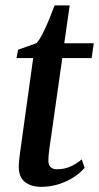

<svg xmlns="http://www.w3.org/2000/svg" viewBox="-20 -696 374 726"><path d="M173 -177.5Q169.5 -156 167.5 -140.2Q165.5 -124.5 164.2 -112Q163 -99.5 163 -88Q163 -71.5 171.8 -63.8Q180.5 -56 195.5 -56Q224.5 -56 248 -67Q271.5 -78 289 -93.5L300 -61.5Q284 -42.5 258.8 -26Q233.5 -9.5 202 0.5Q170.5 10.5 135.5 10.5Q98 10.5 74 -8.2Q50 -27 51 -68.5Q51 -74.5 51.8 -83.8Q52.5 -93 54.2 -106Q56 -119 58.2 -135.8Q60.5 -152.5 63.5 -174L105.5 -476.5H42.5L48.5 -508L118 -533Q129.5 -545 142.2 -570.8Q155 -596.5 166.8 -625.2Q178.5 -654 186.5 -675.5H243.5L223 -532.5H334.5L326.5 -476.5H215.5Z"/></svg>

Font: Merriweather 72pt Medium
Style: Italic
Weight: 500
Italic angle: -7.8°
Version: Version 2.101